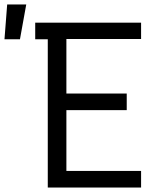

<svg xmlns="http://www.w3.org/2000/svg" viewBox="-117 -836 737 856"><path d="M96 0V-661H40V-735H512V-662H179V-419H448V-345H179V-74H512V0ZM-97 -661 -85 -816H0L-28 -661Z"/></svg>

Font: Nova
Style: Regular
Weight: 400
Monospace: yes
Designer: Belleve Invis
Foundry: Belleve Invis
Version: Version 24.1.4; ttfautohint (v1.8.4)